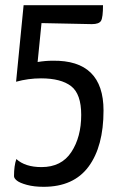

<svg xmlns="http://www.w3.org/2000/svg" viewBox="-20 -620 458 740"><path d="M377 -600Q377 -553 369.5 -540Q362 -527 334 -527L140 -531L125 -381Q155 -386 183 -386Q379 -389 379 -194Q379 -56 321.5 22Q264 100 148 100Q111 100 83.5 92.5Q56 85 45 76Q34 67 34 59Q34 19 43 -7Q77 24 140 24Q217 24 255 -34Q293 -92 293 -177Q293 -258 254 -288Q215 -318 138 -318Q89 -318 42 -305L71 -600Z"/></svg>

Font: Yanone Kaffeesatz
Style: Regular
Weight: 400
Designer: Yanone (Cyrillic: Daniel Pouzeot)
Foundry: Yanone
Version: Version 1.003;PS 001.003;hotconv 1.0.88;makeotf.lib2.5.64775